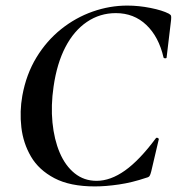

<svg xmlns="http://www.w3.org/2000/svg" viewBox="-20 -656 634 688"><path d="M320 12Q231 12 175 -17.5Q119 -47 91 -95Q63 -143 56.5 -200Q50 -257 60 -313Q74 -390 110.5 -450Q147 -510 199 -551.5Q251 -593 312 -614.5Q373 -636 436 -636Q477 -636 519.5 -627.5Q562 -619 585 -607Q592 -603 593 -599Q594 -595 593 -584L577 -450Q577 -447 572 -447Q567 -447 566 -450Q549 -524 504.5 -566.5Q460 -609 395 -609Q338 -609 291.5 -577.5Q245 -546 214.5 -487.5Q184 -429 172 -346Q162 -278 168 -217Q174 -156 194 -109Q214 -62 247.5 -35Q281 -8 326 -8Q376 -8 428 -45Q480 -82 538 -160Q541 -164 545.5 -161.5Q550 -159 549 -157L522 -42Q519 -30 516 -25.5Q513 -21 504 -19Q454 -2 406.5 5Q359 12 320 12Z"/></svg>

Font: Cormorant Garamond Light
Style: Italic
Weight: 300
Italic angle: -10°
Designer: Christian Thalmann (Catharsis Fonts)
Foundry: Catharsis Fonts
Version: Version 4.001